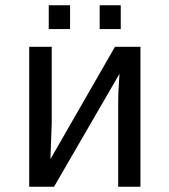

<svg xmlns="http://www.w3.org/2000/svg" viewBox="-20 -705 640 725"><path d="M175.3 -528.3V-239.3L170.4 -104L414.1 -528.3H510.3V0H426.3V-322.3Q426.3 -354 429.7 -402.8L431.2 -426.3L184.1 0H90.3V-528.3ZM356.4 -595.2V-685.1H436V-595.2ZM164.1 -595.2V-685.1H244.6V-595.2Z"/></svg>

Font: Courier New
Style: Regular
Weight: 400
Designer: Steve Matteson
Foundry: Ascender Corporation
Version: Version 2.00.3